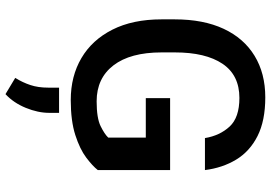

<svg xmlns="http://www.w3.org/2000/svg" viewBox="-168 -594 1016 721"><g transform="rotate(90 340.5 -233.0)"><path d="M618.2 -363.3V-91.8Q603 -72.3 571.3 -48.3Q539.6 -24.4 486.6 -7.3Q433.6 9.8 355 9.8Q265.6 9.8 197.5 -30.3Q129.4 -70.3 90.8 -146.7Q52.2 -223.1 52.2 -331.1V-380.4Q52.2 -488.3 87.6 -564.2Q123 -640.1 189 -680.4Q254.9 -720.7 345.2 -720.7Q432.6 -720.7 490.2 -691.7Q547.9 -662.6 578.9 -611.3Q609.9 -560.1 618.2 -494.1H498Q488.8 -549.8 454.8 -586.7Q420.9 -623.5 347.2 -623.5Q261.7 -623.5 219 -560.1Q176.3 -496.6 176.3 -381.3V-331.1Q176.3 -213.9 224.9 -150.6Q273.4 -87.4 359.9 -87.4Q422.9 -87.4 453.1 -102.3Q483.4 -117.2 496.1 -130.9V-272H348.1V-363.3ZM403.3 53.7V90.3Q403.3 132.8 384.5 178.7Q365.7 224.6 333 254.9L272 218.3Q289.1 190.9 298.8 161.6Q308.6 132.3 308.6 94.7V53.7Z"/></g></svg>

Font: Vazirmatn RD UI Medium
Style: Regular
Weight: 500
Designer: Saber Rastikerdar
Foundry: Saber Rastikerdar
Version: Version 33.003